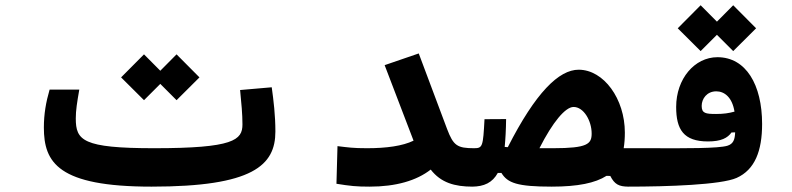

<svg xmlns="http://www.w3.org/2000/svg" viewBox="-20 -695 2970 720"><path d="M548.3 4.9C928.7 4.9 1012.7 -75.2 1012.7 -201.7C1012.7 -262.7 1005.9 -317.9 999 -367.7L880.4 -357.4C885.3 -307.6 889.2 -267.1 889.2 -228.5C889.2 -169.9 856 -139.2 558.1 -139.2C289.6 -139.2 264.2 -168.5 264.2 -251C264.2 -281.2 269 -311 277.3 -358.9H166C152.3 -312 144.5 -267.1 144.5 -216.8C144.5 -85.4 197.8 4.9 548.3 4.9ZM642.1 -319.3 728 -404.8 642.1 -491.2 581.1 -429.7 520 -491.2 434.1 -404.8 520 -319.3 581.1 -380.4Z M1366.2 4.9C1464.8 4.9 1542 -17.6 1595.2 -59.1C1633.3 -9.8 1685.1 4.9 1752 4.9C1780.3 4.9 1794.4 -20 1794.4 -75.7C1794.4 -120.1 1782.7 -139.2 1757.8 -139.2C1694.8 -139.2 1680.2 -148.9 1656.7 -210.9L1550.3 -494.6L1422.4 -450.7L1530.8 -167.5C1489.7 -147.5 1428.7 -139.2 1356.4 -139.2C1304.2 -139.2 1286.1 -142.1 1245.6 -147L1241.7 -5.9C1293.5 2.4 1315.4 4.9 1366.2 4.9Z M2337.9 4.9C2361.3 4.9 2380.4 -20 2380.4 -75.7C2380.4 -120.1 2368.7 -139.2 2343.8 -139.2H2318.8C2321.8 -157.2 2323.2 -176.8 2323.2 -197.8C2323.2 -324.2 2244.1 -433.6 2149.9 -433.6C2076.2 -433.6 1988.8 -348.6 1884.3 -143.1C1880.4 -143.6 1876 -144 1872.6 -144C1875.5 -173.8 1877.4 -208.5 1877.9 -248.5L1796.9 -248C1791.5 -145.5 1790 -139.2 1757.8 -139.2L1749 4.9C1795.9 4.9 1826.7 -10.3 1846.7 -46.4H1860.4C1883.3 -8.8 1919.9 4.9 2048.8 4.9C2147.5 4.9 2212.4 -8.8 2254.4 -35.6L2268.6 -35.2C2284.7 -3.9 2300.3 4.9 2337.9 4.9ZM2002.9 -139.2C2052.7 -237.3 2100.1 -293.9 2130.9 -293.9C2168.9 -293.9 2198.7 -242.2 2198.7 -194.3C2198.7 -155.3 2183.6 -139.2 2054.2 -139.2Z M2334 4.9C2484.9 4.9 2684.1 -2 2742.2 -27.8C2811 -58.6 2837.9 -129.4 2837.9 -230C2837.9 -377.4 2777.3 -480.5 2670.4 -480.5C2584.5 -480.5 2515.6 -399.4 2515.6 -293.9C2515.6 -209.5 2543.5 -164.6 2634.8 -164.6C2684.6 -164.6 2708.5 -177.7 2723.1 -198.2L2736.8 -198.7C2735.8 -172.4 2730.5 -155.3 2707.5 -148.4C2672.9 -138.2 2552.2 -138.7 2421.4 -139.2H2343.8ZM2729.5 -503.4 2815.4 -588.9 2729.5 -675.3 2668.5 -613.8 2607.4 -675.3 2521.5 -588.9 2607.4 -503.4 2668.5 -564.5ZM2734.4 -276.4C2712.9 -270.5 2693.4 -267.6 2665.5 -267.6C2626 -267.6 2611.3 -270 2611.3 -297.9C2611.3 -324.7 2630.9 -352.5 2666 -352.5C2696.3 -352.5 2725.6 -330.6 2734.4 -276.4Z"/></svg>

Font: CaskaydiaCove Nerd Font
Style: Bold
Weight: 700
Designer: Aaron Bell
Foundry: Saja Typeworks
Version: Version 2111.1;Nerd Fonts 2.3.0